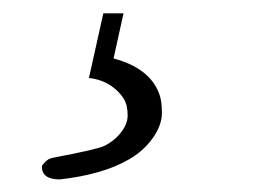

<svg xmlns="http://www.w3.org/2000/svg" viewBox="-20 -14 406 293"><path d="M71.3 259.8Q43.9 259.8 43.9 240.2Q43.9 238.3 48.8 233.2Q53.7 228 61.5 226.6Q128.9 213.9 139.9 208.3Q150.9 202.6 158.2 195.3Q174.8 178.7 174.8 162.4Q174.8 146 168.7 136.5Q162.6 127 153.8 120.1Q137.7 107.4 115.7 105L137.7 6.3H168.5L153.3 75.2Q208 89.8 222.7 128.4Q227.1 139.2 227.1 158.2Q227.1 177.2 212.9 197Q198.7 216.8 176.3 229.5Q136.7 252.4 71.3 259.8Z"/></svg>

Font: Cardo-Italic
Style: Italic
Weight: 400
Italic angle: -12°
Designer: David J. Perry
Foundry: David J. Perry
Version: Version 0.991